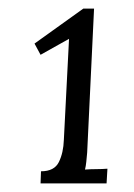

<svg xmlns="http://www.w3.org/2000/svg" viewBox="-20 -736 310 445"><path d="M74 -311 75 -339Q106 -339 116.5 -360.5Q127 -382 128 -412L140 -646L74 -609L60 -635L173 -716H198L182 -382Q181 -371 180 -361Q179 -351 177 -343Q190 -344 203 -344Q216 -344 229 -345L227 -311Z"/></svg>

Font: Lora
Style: Italic
Weight: 400
Italic angle: -3°
Designer: Olga Karpushina, Alexei Vanyashin (Cyrillic)
Foundry: Cyreal
Version: Version 3.008